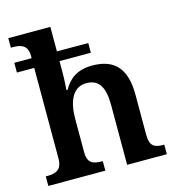

<svg xmlns="http://www.w3.org/2000/svg" viewBox="-112 -856 878 953"><g transform="rotate(-15 327.5 -380.0)"><path d="M19 0H312V-49H308C264 -49 234 -58 234 -115V-286C234 -374 261 -444 333 -444C400 -444 424 -394 424 -308V0H628V-49H625C580 -49 554 -58 554 -120V-326C554 -462 496 -521 383 -521C308 -521 263 -488 235 -436H229C230 -449 233 -493 233 -529V-584H394V-634H233V-760H17V-711H28C65 -711 103 -703 103 -647V-634H14V-584H103V-119C103 -58 68 -49 26 -49H19Z"/></g></svg>

Font: Noto Serif Sinhala SemiBold
Style: Regular
Weight: 600
Designer: Jelle Bosma - Monotype Design Team
Foundry: Monotype Imaging Inc.
Version: Version 2.007